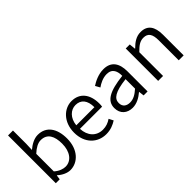

<svg xmlns="http://www.w3.org/2000/svg" viewBox="24 -1523 2262 2262"><g transform="rotate(-45 1155.0 -391.5)"><path d="M326 13C450 13 561 -94 561 -279C561 -445 487 -554 346 -554C284 -554 223 -519 172 -476L176 -575V-796H94V0H159L167 -56H171C218 -13 276 13 326 13ZM314 -56C277 -56 225 -71 176 -115V-408C230 -458 280 -485 327 -485C435 -485 477 -401 477 -277C477 -141 408 -56 314 -56Z M924 13C998 13 1053 -12 1099 -41L1070 -97C1029 -69 987 -53 933 -53C825 -53 753 -132 748 -252H1117C1120 -266 1121 -283 1121 -301C1121 -457 1043 -554 908 -554C784 -554 667 -445 667 -269C667 -92 781 13 924 13ZM747 -312C758 -423 829 -488 909 -488C997 -488 1049 -427 1049 -312Z M1364 13C1432 13 1494 -22 1546 -66H1549L1557 0H1623V-335C1623 -465 1571 -554 1440 -554C1353 -554 1277 -514 1231 -484L1263 -426C1304 -455 1362 -486 1427 -486C1520 -486 1543 -414 1542 -341C1310 -315 1207 -257 1207 -139C1207 -41 1275 13 1364 13ZM1386 -53C1331 -53 1286 -79 1286 -144C1286 -218 1351 -264 1542 -286V-128C1487 -79 1440 -53 1386 -53Z M1799 0H1881V-396C1937 -453 1978 -483 2035 -483C2110 -483 2142 -437 2142 -333V0H2224V-343C2224 -481 2172 -554 2059 -554C1985 -554 1929 -513 1877 -461H1874L1866 -540H1799Z"/></g></svg>

Font: Noto Sans CJK HK DemiLight
Style: Regular
Weight: 350
Designer: Ryoko NISHIZUKA 西塚涼子 (kana, bopomofo & ideographs); Paul D. Hunt (Latin, Greek & Cyrillic); Sandoll Communications 산돌커뮤니
Foundry: Adobe
Version: Version 2.004;hotconv 1.0.118;makeotfexe 2.5.65603